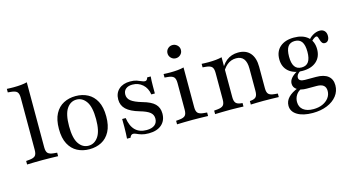

<svg xmlns="http://www.w3.org/2000/svg" viewBox="-86 -984 2808 1529"><g transform="rotate(-15 1317.5 -220.0)"><path d="M157.3 -2.4Q119.4 -2.4 89.9 -1.6Q60.5 -0.8 29 0V-29L56.5 -31.5Q91.1 -34.7 104.4 -48.4Q117.7 -62.1 117.7 -96V-206.5H196V-96Q196 -62.1 209.3 -48.4Q222.6 -34.7 257.3 -31.5L284.7 -29V0Q253.2 -0.8 223.8 -1.6Q194.4 -2.4 157.3 -2.4ZM117.7 -206.5V-525Q117.7 -560.5 104.4 -574.6Q91.1 -588.7 55.6 -591.9L29 -594.4V-623.4Q45.2 -622.6 58.1 -622.2Q71 -621.8 84.7 -621.8Q117.7 -621.8 146 -624.6Q174.2 -627.4 196 -633.1V-623.4V-206.5Z M541.9 11.3Q486.3 11.3 442.3 -11.7Q398.4 -34.7 372.6 -83.1Q346.8 -131.5 346.8 -207.3Q346.8 -283.9 372.6 -332.3Q398.4 -380.6 442.7 -403.6Q487.1 -426.6 541.9 -426.6Q597.6 -426.6 641.5 -403.6Q685.5 -380.6 711.3 -332.3Q737.1 -283.9 737.1 -207.3Q737.1 -131.5 711.3 -83.1Q685.5 -34.7 641.5 -11.7Q597.6 11.3 541.9 11.3ZM541.9 -17.7Q590.3 -17.7 621.8 -62.9Q653.2 -108.1 653.2 -207.3Q653.2 -307.3 621.8 -352.4Q590.3 -397.6 541.9 -397.6Q492.7 -397.6 461.7 -352.4Q430.6 -307.3 430.6 -207.3Q430.6 -108.1 461.7 -62.9Q492.7 -17.7 541.9 -17.7Z M1030.6 11.3Q995.2 11.3 971.8 4Q948.4 -3.2 933.5 -10.5Q918.5 -17.7 907.3 -17.7Q888.7 -17.7 879.8 7.3H850.8Q852.4 -12.1 853.2 -35.1Q854 -58.1 854.4 -87.5Q854.8 -116.9 854 -154H883.1Q893.5 -85.5 927.8 -52Q962.1 -18.5 1020.2 -18.5Q1063.7 -18.5 1087.1 -37.1Q1110.5 -55.6 1110.5 -89.5Q1110.5 -121 1086.7 -140.7Q1062.9 -160.5 1004 -177.4Q931.5 -198.4 897.6 -230.6Q863.7 -262.9 863.7 -311.3Q863.7 -364.5 898.4 -395.6Q933.1 -426.6 991.9 -426.6Q1023.4 -426.6 1044.8 -419.4Q1066.1 -412.1 1081.5 -404.8Q1096.8 -397.6 1108.1 -397.6Q1116.9 -397.6 1122.6 -403.2Q1128.2 -408.9 1132.3 -422.6H1161.3Q1159.7 -404.8 1158.9 -385.9Q1158.1 -366.9 1158.1 -342.3Q1158.1 -317.7 1158.1 -283.1H1129Q1121 -336.3 1086.3 -366.9Q1051.6 -397.6 1002.4 -397.6Q967.7 -397.6 948 -381Q928.2 -364.5 928.2 -334.7Q928.2 -303.2 954.4 -282.3Q980.6 -261.3 1043.5 -242.7Q1113.7 -223.4 1144.4 -193.1Q1175 -162.9 1175 -113.7Q1175 -55.6 1136.7 -22.2Q1098.4 11.3 1030.6 11.3Z M1354 -206.5V-316.9Q1354 -351.6 1340.7 -365.7Q1327.4 -379.8 1291.9 -383.1L1265.3 -385.5V-414.5Q1281.5 -413.7 1294.4 -413.3Q1307.3 -412.9 1321 -412.9Q1354 -412.9 1382.3 -415.7Q1410.5 -418.5 1432.3 -424.2V-414.5V-206.5ZM1393.5 -2.4Q1355.6 -2.4 1326.2 -1.6Q1296.8 -0.8 1265.3 0V-29L1292.7 -31.5Q1327.4 -34.7 1340.7 -48.4Q1354 -62.1 1354 -96V-206.5H1432.3V-96Q1432.3 -62.1 1445.6 -48.4Q1458.9 -34.7 1493.5 -31.5L1521 -29V0Q1489.5 -0.8 1460.1 -1.6Q1430.6 -2.4 1393.5 -2.4ZM1392.7 -510.5Q1370.2 -510.5 1354 -526.6Q1337.9 -542.7 1337.9 -565.3Q1337.9 -587.9 1354 -603.6Q1370.2 -619.4 1392.7 -619.4Q1415.3 -619.4 1431.9 -603.6Q1448.4 -587.9 1448.4 -565.3Q1448.4 -541.9 1431.9 -526.2Q1415.3 -510.5 1392.7 -510.5Z M1707.3 -2.4Q1669.4 -2.4 1639.9 -1.6Q1610.5 -0.8 1579 0V-29L1606.5 -31.5Q1641.1 -34.7 1654.4 -48.4Q1667.7 -62.1 1667.7 -96V-206.5H1746V-96Q1746 -62.1 1758.1 -47.6Q1770.2 -33.1 1800.8 -29.8L1812.9 -29V0Q1786.3 -0.8 1761.7 -1.6Q1737.1 -2.4 1707.3 -2.4ZM1667.7 -206.5V-316.9Q1667.7 -351.6 1654.4 -365.7Q1641.1 -379.8 1605.6 -383.1L1579 -385.5V-414.5Q1595.2 -413.7 1608.1 -413.3Q1621 -412.9 1634.7 -412.9Q1667.7 -412.9 1696 -415.7Q1724.2 -418.5 1746 -424.2V-414.5V-206.5ZM1937.1 -206.5V-279.8Q1937.1 -333.1 1916.5 -359.7Q1896 -386.3 1854.8 -386.3Q1812.1 -386.3 1779.4 -359.3Q1746.8 -332.3 1723.4 -278.2L1718.5 -294.4Q1743.5 -361.3 1784.7 -394Q1825.8 -426.6 1882.3 -426.6Q1946.8 -426.6 1981 -386.7Q2015.3 -346.8 2015.3 -273.4V-206.5ZM1976.6 -2.4Q1946.8 -2.4 1923 -1.6Q1899.2 -0.8 1873.4 0V-29L1883.1 -29.8Q1913.7 -33.1 1925.4 -47.6Q1937.1 -62.1 1937.1 -96V-206.5H2015.3V-96Q2015.3 -62.1 2028.6 -48.4Q2041.9 -34.7 2076.6 -31.5L2104 -29V0Q2072.6 -0.8 2043.1 -1.6Q2013.7 -2.4 1976.6 -2.4Z M2333.9 192.7Q2254 192.7 2207.3 164.1Q2160.5 135.5 2160.5 87.1Q2160.5 49.2 2188.3 19.8Q2216.1 -9.7 2271 -30.6L2291.9 -16.1Q2265.3 -4.8 2249.6 20.2Q2233.9 45.2 2233.9 75.8Q2233.9 117.7 2263.7 141.1Q2293.5 164.5 2346.8 164.5Q2389.5 164.5 2422.2 150Q2454.8 135.5 2473.8 110.1Q2492.7 84.7 2492.7 53.2Q2492.7 22.6 2474.2 7.7Q2455.6 -7.3 2417.7 -7.3H2335.5Q2287.1 -7.3 2258.5 -25.8Q2229.8 -44.4 2229.8 -75.8Q2229.8 -100 2247.2 -121Q2264.5 -141.9 2298.4 -160.5L2324.2 -157.3Q2306.5 -146 2298.4 -134.7Q2290.3 -123.4 2290.3 -109.7Q2290.3 -94.4 2303.2 -86.3Q2316.1 -78.2 2340.3 -78.2H2432.3Q2496.8 -78.2 2530.2 -51.6Q2563.7 -25 2563.7 25Q2563.7 74.2 2534.3 112.1Q2504.8 150 2452.8 171.4Q2400.8 192.7 2333.9 192.7ZM2341.9 -152.4Q2269.4 -152.4 2227.4 -189.1Q2185.5 -225.8 2185.5 -289.5Q2185.5 -354 2227.4 -390.3Q2269.4 -426.6 2341.9 -426.6Q2414.5 -426.6 2456 -390.3Q2497.6 -354 2497.6 -289.5Q2497.6 -225.8 2456 -189.1Q2414.5 -152.4 2341.9 -152.4ZM2341.9 -180.6Q2380.6 -180.6 2399.2 -207.7Q2417.7 -234.7 2417.7 -289.5Q2417.7 -345.2 2399.2 -371.8Q2380.6 -398.4 2341.9 -398.4Q2303.2 -398.4 2284.7 -371.8Q2266.1 -345.2 2266.1 -289.5Q2266.1 -234.7 2284.7 -207.7Q2303.2 -180.6 2341.9 -180.6ZM2571 -320.2Q2555.6 -320.2 2548 -330.6Q2540.3 -341.1 2536.7 -354.8Q2533.1 -368.5 2529 -378.6Q2525 -388.7 2516.1 -388.7Q2511.3 -388.7 2502 -383.5Q2492.7 -378.2 2482.3 -368.5Q2471.8 -358.9 2464.5 -346L2451.6 -365.3Q2467.7 -391.9 2496.8 -409.3Q2525.8 -426.6 2554 -426.6Q2579 -426.6 2593.5 -411.7Q2608.1 -396.8 2608.1 -370.2Q2608.1 -347.6 2598 -333.9Q2587.9 -320.2 2571 -320.2Z"/></g></svg>

Font: Playfair 5pt SemiExpanded Light
Style: Regular
Weight: 400
Version: Version 2.203